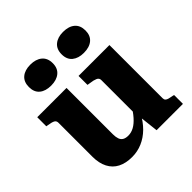

<svg xmlns="http://www.w3.org/2000/svg" viewBox="-207 -941 1108 1108"><g transform="rotate(-45 347.0 -386.5)"><path d="M260 -540V-161Q260 -139 265.5 -123.5Q271 -108 284 -100.5Q297 -93 318 -93Q342 -93 365 -105.5Q388 -118 411.5 -144.5Q435 -171 459 -212L457 -132Q434 -88 401.5 -56Q369 -24 329.5 -7Q290 10 246 10Q195 10 159 -8.5Q123 -27 104 -64Q85 -101 85 -153V-431Q85 -447 72.5 -453.5Q60 -460 33 -464L21 -466V-540ZM610 -540V-106Q610 -95 616 -89Q622 -83 634 -80Q646 -77 663 -74L670 -72V0H455L441 -124L434 -130V-431Q434 -447 418 -454Q402 -461 376 -464L358 -467V-540ZM305 -697Q305 -656 278.5 -634Q252 -612 207 -612Q162 -612 136 -633.5Q110 -655 110 -697Q110 -739 136 -761Q162 -783 207 -783Q252 -783 278.5 -761Q305 -739 305 -697ZM572 -697Q572 -656 546 -634Q520 -612 474 -612Q430 -612 403.5 -633.5Q377 -655 377 -697Q377 -739 403.5 -761Q430 -783 474 -783Q520 -783 546 -761Q572 -739 572 -697Z"/></g></svg>

Font: Roboto Serif 20pt
Style: Bold
Weight: 700
Version: Version 1.008